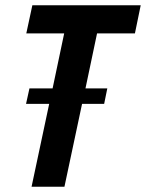

<svg xmlns="http://www.w3.org/2000/svg" viewBox="-20 -710 555 730"><path d="M349 -583 305 -374H388L376 -315H292L225 0H100L167 -315H79L92 -374H180L224 -583H80L103 -690H515L493 -583Z"/></svg>

Font: Decalotype SemiBold Italic
Style: Regular
Weight: 600
Italic angle: -12°
Designer: Alfredo Marco Pradil
Foundry: Alfredo Marco Pradil
Version: Version 1.0